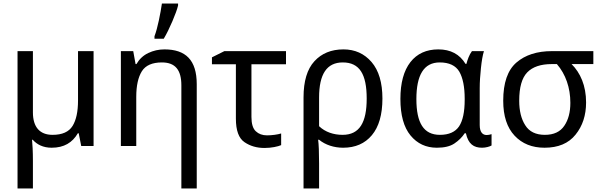

<svg xmlns="http://www.w3.org/2000/svg" viewBox="-20 -825 3395 1085"><path d="M420.9 -536.1V-256.8C420.9 -194.3 410.6 -146.5 390.1 -113.3C369.1 -79.6 331.5 -63 276.9 -63C204.1 -63 166 -107.4 166 -189.9V-536.1H79.1V240.2H166V84C166 30.8 163.6 -11.2 161.1 -35.2H165C189 -8.3 223.6 9.8 272 9.8C341.8 9.8 389.2 -19 419.9 -71.8H424.8L439 0H508.8V-536.1Z M909.2 -545.9C877 -545.9 846.7 -539.1 817.9 -525.4C789.1 -511.7 767.1 -490.7 751 -462.9H746.1L732.9 -536.1H663.1V0H750V-277.8C750 -340.8 760.7 -388.7 781.7 -422.4C802.7 -455.6 840.3 -472.2 895 -472.2C971.2 -472.2 1004.9 -428.7 1004.9 -342.8V240.2H1091.8V-349.1C1091.8 -486.3 1028.8 -545.9 909.2 -545.9ZM905.3 -606C921.9 -633.8 938 -667 954.1 -704.6C970.2 -742.2 981 -772 986.3 -793.9V-805.2H895C887.2 -752 871.1 -667 853 -620.1V-606Z M1248 -536.1 1177.7 -501V-461.9H1313V-154.8C1313 -87.9 1329.1 -43.5 1361.8 -21.5C1394 0.5 1431.6 11.2 1475.1 11.2C1513.7 11.2 1551.8 2.9 1568.8 -4.9V-70.8C1549.3 -64.5 1515.6 -60.1 1488.8 -60.1C1462.9 -60.1 1441.9 -67.9 1425.8 -83C1409.2 -98.1 1400.9 -125.5 1400.9 -164.1V-461.9H1596.2V-536.1Z M2141.1 -268.1C2141.1 -357.9 2120.6 -426.8 2079.6 -474.6C2038.6 -522 1985.8 -545.9 1920.9 -545.9C1852.1 -545.9 1797.4 -523.4 1756.8 -479C1715.8 -434.6 1695.3 -366.2 1695.3 -274.9V240.2H1783.2V98.1C1783.2 38.1 1781.2 -12.2 1777.8 -35.2H1783.2C1818.8 -5.9 1868.2 9.8 1918.9 9.8C1987.8 9.8 2042 -13.7 2081.5 -61C2121.1 -108.4 2141.1 -177.2 2141.1 -268.1ZM1917 -472.2C2012.2 -472.2 2052.2 -405.3 2052.2 -268.1C2052.2 -133.3 2012.2 -63 1916 -63C1865.2 -63 1817.9 -78.6 1783.2 -111.8V-273.9C1783.2 -406.2 1826.7 -472.2 1917 -472.2Z M2465.8 -63C2374 -63 2333 -130.4 2333 -265.1C2333 -399.9 2374.5 -472.2 2464.8 -472.2C2518.1 -472.2 2555.2 -454.6 2575.7 -419.9C2595.7 -384.8 2606 -334 2606 -267.1V-261.2C2606 -192.4 2595.2 -142.6 2574.2 -110.8C2552.7 -79.1 2516.6 -63 2465.8 -63ZM2448.7 9.8C2490.7 9.8 2523.9 2 2547.9 -14.2C2571.8 -30.3 2591.3 -49.3 2606 -71.8H2612.8C2626.5 -10.7 2657.2 9.8 2704.1 9.8C2725.1 9.8 2747.6 3.4 2757.8 -2.9V-66.9C2747.6 -63.5 2738.3 -62 2730 -62C2708.5 -62 2690.9 -76.7 2690.9 -118.2V-326.2C2690.9 -361.3 2693.4 -399.4 2697.8 -440.4C2702.1 -481.4 2707.5 -513.2 2714.8 -536.1H2647C2631.8 -516.1 2621.6 -486.8 2615.7 -463.9H2610.8C2577.6 -518.6 2526.4 -545.9 2457 -545.9C2389.6 -545.9 2336.9 -522 2299.3 -474.1C2261.7 -425.8 2242.7 -356.4 2242.7 -266.1C2242.7 -174.8 2261.7 -106 2299.8 -59.6C2337.9 -13.2 2387.7 9.8 2448.7 9.8Z M3292 -246.1C3292 -341.8 3259.3 -413.6 3210 -462.9H3333V-536.1H3099.1C3015.1 -536.1 2948.2 -514.6 2898.4 -471.7C2848.6 -428.7 2823.7 -356.9 2823.7 -255.9C2823.7 -169.4 2845.2 -103.5 2888.2 -58.1C2930.7 -12.7 2987.3 9.8 3057.1 9.8C3134.3 9.8 3192.9 -14.6 3232.4 -64C3272 -112.8 3292 -173.3 3292 -246.1ZM2914.1 -255.9C2914.1 -331.5 2929.2 -384.8 2959.5 -416C2989.7 -447.3 3036.1 -462.9 3098.1 -462.9H3127C3176.3 -405.8 3203.1 -329.6 3203.1 -244.1C3203.1 -191.4 3191.9 -147.9 3168.9 -114.3C3146 -80.1 3109.4 -63 3059.1 -63C3007.8 -63 2970.7 -81.1 2948.2 -117.2C2925.3 -152.8 2914.1 -199.2 2914.1 -255.9Z"/></svg>

Font: Avrile Sans
Style: Regular
Weight: 400
Designer: Monotype Design Team, Google (font), Stefan Peev (BGR Cyrillic), Cristiano Sobral (main changes)
Foundry: The Avrile Sans Project Authors
Version: Version 3.110